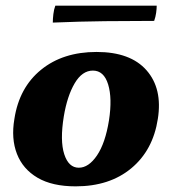

<svg xmlns="http://www.w3.org/2000/svg" viewBox="-20 -651 610 680"><path d="M248 9Q165 9 113 -21.5Q61 -52 40 -106Q19 -160 31 -230Q48 -341 125.5 -404Q203 -467 322 -467Q442 -467 499 -402Q556 -337 539 -230Q522 -119 445 -55Q368 9 248 9ZM259 -57Q294 -57 323.5 -100.5Q353 -144 366 -225Q378 -303 363 -352Q348 -401 309 -401Q271 -401 244.5 -356Q218 -311 206 -239Q192 -153 207.5 -105Q223 -57 259 -57ZM167 -571Q167 -584 169 -601Q171 -618 176 -631H535Q535 -620 533 -605.5Q531 -591 526 -577Q441 -577 352 -576Q263 -575 167 -571Z"/></svg>

Font: Vollkorn ExtraBold
Style: Italic
Weight: 800
Italic angle: -11°
Designer: Friedrich Althausen
Foundry: Friedrich Althausen
Version: Version 5.000; ttfautohint (v1.8.3)